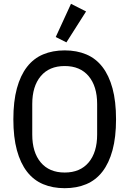

<svg xmlns="http://www.w3.org/2000/svg" viewBox="-20 -974 678 1006"><path d="M319 12Q256 12 206 -9Q156 -30 121.5 -74.5Q87 -119 68.5 -187Q50 -255 50 -349Q50 -443 68.5 -511Q87 -579 121.5 -623.5Q156 -668 206 -689Q256 -710 319 -710Q382 -710 432 -689Q482 -668 516.5 -623.5Q551 -579 569.5 -511Q588 -443 588 -349Q588 -255 569.5 -187Q551 -119 516.5 -74.5Q482 -30 432 -9Q382 12 319 12ZM319 -70Q400 -70 444.5 -123Q489 -176 489 -269V-429Q489 -522 444.5 -575Q400 -628 319 -628Q238 -628 193.5 -575Q149 -522 149 -429V-269Q149 -176 193.5 -123Q238 -70 319 -70ZM328 -752 272 -780 352 -954 431 -914Z"/></svg>

Font: IBM Plex Sans Condensed Text
Style: Regular
Weight: 450
Width: 3
Designer: Mike Abbink, Paul van der Laan, Pieter van Rosmalen
Foundry: Bold Monday
Version: Version 1.1